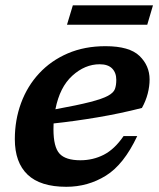

<svg xmlns="http://www.w3.org/2000/svg" viewBox="-20 -706 611 738"><path d="M507.5 -183Q456 -73.5 387 -30.8Q318 12 235 12Q135 12 86 -34.8Q37 -81.5 37 -171Q37 -245 61 -310Q85 -375 130.5 -424Q176 -473 240.5 -500.8Q305 -528.5 385.5 -528.5Q477.5 -528.5 516.2 -491Q555 -453.5 555 -400.5Q555 -374.5 547.8 -346.2Q540.5 -318 525.5 -291Q441.5 -269.5 353.8 -254.8Q266 -240 186 -231.5Q185.5 -220.5 185.5 -209Q185.5 -141 208.8 -115.5Q232 -90 289 -90Q337.5 -90 379 -111.2Q420.5 -132.5 455 -183ZM363 -459Q306.5 -459 258 -415Q209.5 -371 193 -286Q278 -301.5 325.8 -313.8Q373.5 -326 395 -337.8Q416.5 -349.5 421.8 -364Q427 -378.5 427 -399Q427 -426.5 411 -442.8Q395 -459 363 -459ZM237.5 -611 260 -685.5H568L546 -611Z"/></svg>

Font: Newsreader Caption SemiBold
Style: Italic
Weight: 600
Italic angle: -17°
Designer: Hugues Gentile
Foundry: Production Type
Version: Version 1.001